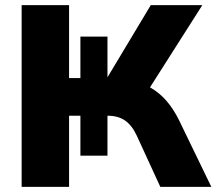

<svg xmlns="http://www.w3.org/2000/svg" viewBox="-20 -725 840 745"><path d="M64 0V-705H248V-422H292V-583H397V-425L565 -705H765L562 -386Q631 -348 675 -258L800 0H602L511 -198Q492 -239 465 -257.5Q438 -276 397 -276V-121H292V-276H248V0Z"/></svg>

Font: Nunito Sans Black
Style: Regular
Weight: 900
Designer: Vernon Adams
Foundry: Vernon Adams
Version: Version 3.006; ttfautohint (v1.8.3)